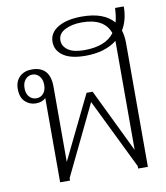

<svg xmlns="http://www.w3.org/2000/svg" viewBox="-87 -860 809 933"><g transform="rotate(-10 317.5 -394.0)"><path d="M558 -674Q567 -646 567 -610V0H519V-12L350 -358L183 -12V0H134V-416Q117 -398 85 -398Q55 -398 32.5 -419Q10 -440 10 -482Q10 -520 33 -542Q56 -564 93 -564Q183 -564 183 -463V-92L336 -406H366L518 -92V-618V-630Q459 -584 363 -584Q290 -584 253 -610Q216 -636 216 -678Q216 -723 259.5 -749Q303 -775 377 -775Q486 -775 534 -718Q542 -746 544 -788H587Q587 -722 558 -674ZM510 -670Q483 -747 372 -747Q323 -747 289 -729.5Q255 -712 255 -679Q255 -650 281.5 -631Q308 -612 361 -612Q467 -612 510 -670ZM140 -480Q140 -507 126 -523Q112 -539 92 -539Q71 -539 57 -523Q43 -507 43 -480Q43 -453 57 -437.5Q71 -422 92 -422Q113 -422 126.5 -437.5Q140 -453 140 -480Z"/></g></svg>

Font: Trirong ExtraLight
Style: Regular
Weight: 275
Designer: Katatrad Team
Foundry: CadsonDemak
Version: Version 1.001